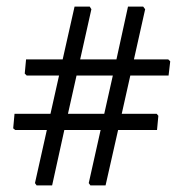

<svg xmlns="http://www.w3.org/2000/svg" viewBox="-20 -594 556 582"><path d="M455 -249 460 -243 456 -200H338L300 -32H254L249 -39L285 -200H175L138 -32H91L86 -39L122 -200H26L20 -205L24 -249H133L159 -365H61L55 -371L59 -414H170L206 -574H252L257 -566L223 -414H333L368 -574H414L420 -566L386 -414H490L496 -408L491 -365H375L349 -249ZM186 -249H296L322 -365H212Z"/></svg>

Font: Alegreya Sans SC
Style: Regular
Weight: 400
Designer: Juan Pablo del Peral
Foundry: Huerta Tipografica
Version: Version 2.007